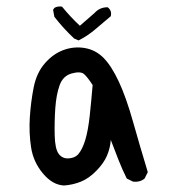

<svg xmlns="http://www.w3.org/2000/svg" viewBox="-20 -574 540 588"><path d="M175.8 -5.9Q140.6 -7.8 111.3 -43Q82 -78.1 75.2 -122.6Q68.4 -167 71.3 -213.9Q74.2 -260.7 83 -305.7Q91.8 -350.6 117.2 -379.9Q142.6 -409.2 174.8 -420.9Q207 -432.6 240.2 -426.8Q273.4 -420.9 297.4 -396.5Q321.3 -372.1 343.8 -324.2Q366.2 -276.4 387.7 -200.2Q409.2 -124 432.6 -46.9L422.9 -27.3Q409.2 -15.6 387.7 -17.6L368.2 -27.3Q354.5 -54.7 342.8 -84.5Q331.1 -114.3 319.3 -145.5Q317.4 -120.1 307.6 -97.2Q297.9 -74.2 274.9 -50.8Q252 -27.3 227.5 -17.6Q203.1 -7.8 175.8 -5.9ZM218.8 -100.6Q232.4 -116.2 241.2 -145.5Q250 -174.8 254.9 -220.7Q259.8 -266.6 263.7 -313.5Q248 -337.9 237.3 -347.2Q226.6 -356.4 199.7 -349.1Q172.9 -341.8 162.6 -313Q152.3 -284.2 149.4 -243.2Q146.5 -202.1 147.5 -160.2Q148.4 -118.2 159.7 -103Q170.9 -87.9 189.5 -88.9Q208 -89.8 218.8 -100.6ZM220.7 -450.2 207 -456.1Q173.8 -487.3 146.5 -522.5L142.6 -543.9L146.5 -549.8Q156.2 -555.7 169.9 -553.7Q195.3 -522.5 224.6 -495.1L269.5 -534.2Q285.2 -551.8 309.6 -551.8Q323.2 -542 319.3 -524.4Q295.9 -504.9 272 -484.4Q248 -463.9 220.7 -450.2Z"/></svg>

Font: NaikaiFont
Style: Regular-Lite
Weight: 400
Version: Version 1.67